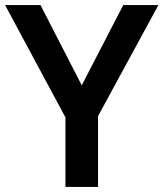

<svg xmlns="http://www.w3.org/2000/svg" viewBox="-20 -734 642 754"><path d="M301 -399 139 -714H0L237 -273V0H365V-278L602 -714H464Z"/></svg>

Font: Noto Sans Myanmar SemiBold
Style: Regular
Weight: 600
Designer: Monotype Design Team
Foundry: Monotype Imaging Inc.
Version: Version 2.107